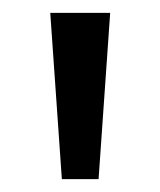

<svg xmlns="http://www.w3.org/2000/svg" viewBox="-20 -734 249 298"><path d="M58 -714 76 -456H133L151 -714Z"/></svg>

Font: Noto Sans Display SemiCondensed
Style: Regular
Weight: 400
Width: 4
Designer: Monotype Design team
Foundry: Monotype Imaging Inc.
Version: 1.000